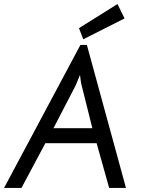

<svg xmlns="http://www.w3.org/2000/svg" viewBox="-44 -927 745 948"><path d="M353 -705H385L578 1H495L433 -220H180L62 1H-24ZM358 -510Q356 -517 354 -533Q352 -549 351 -557L330 -506L220 -294H412ZM346 -788 536 -907 571 -836 367 -733Z"/></svg>

Font: Bellota Text
Style: Bold Italic
Weight: 700
Italic angle: -7.5°
Designer: Kemie Guaida
Foundry: Kemie Guaida
Version: Version 4.001